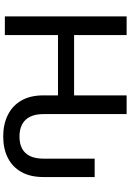

<svg xmlns="http://www.w3.org/2000/svg" viewBox="165 -933 777 1147"><g transform="rotate(90 553.5 -359.5)"><path d="M795.4 9.8Q721.7 9.8 666.3 -18.1Q610.8 -45.9 580.3 -99.1Q549.8 -152.3 549.8 -229.5V-317.4H189.5V0H78.1V-727.5H189.5V-413.6H549.8V-727.5H661.6V-230.5Q661.6 -182.1 677.5 -150.4Q693.4 -118.7 723.4 -103Q753.4 -87.4 795.4 -87.4Q838.4 -87.4 867.7 -103Q897 -118.7 912.4 -150.4Q927.7 -182.1 927.7 -230.5V-536.6H1037.6V-229.5Q1037.6 -151.9 1007.3 -98.4Q977.1 -44.9 922.6 -17.6Q868.2 9.8 795.4 9.8Z"/></g></svg>

Font: Inter 17pt Medium
Style: Regular
Weight: 500
Version: Version 4.001;git-66647c0bb